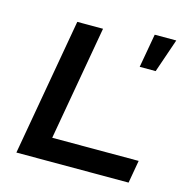

<svg xmlns="http://www.w3.org/2000/svg" viewBox="-106 -826 911 929"><g transform="rotate(15 349.0 -362.0)"><path d="M57 0 178 -687H307L206 -114H639L619 0ZM526 -555 556 -724H664L606 -555Z"/></g></svg>

Font: Archivo Expanded Medium
Style: Italic
Weight: 500
Width: 7
Italic angle: -10°
Designer: Hector Gatti
Foundry: Omnibus-Type
Version: Version 2.001